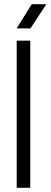

<svg xmlns="http://www.w3.org/2000/svg" viewBox="-20 -900 242 920"><path d="M60 0V-705H125V0ZM132 -880H202L126 -764H60Z"/></svg>

Font: TikTok Sans Light
Style: Regular
Weight: 300
Version: Version 4.000